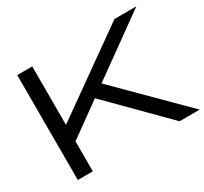

<svg xmlns="http://www.w3.org/2000/svg" viewBox="-142 -905 1182 1110"><g transform="rotate(-30 449.0 -350.0)"><path d="M897.9 0H763.2L405.8 -359.9L184.1 -200.2V0H84V-700.2H184.1V-310.1L732.9 -700.2H878.9L481.9 -415Z"/></g></svg>

Font: Bruno Ace
Style: Regular
Weight: 400
Designer: Astigmatic (AOETI)
Foundry: Astigmatic (AOETI)
Version: Version 1.000